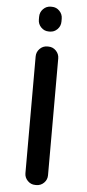

<svg xmlns="http://www.w3.org/2000/svg" viewBox="-62 -974 458 1009"><g transform="rotate(5 167.0 -470.0)"><path d="M164.1 0Q140.6 0 124 -17.1Q107.4 -34.2 107.4 -56.6V-672.9Q107.4 -696.3 124 -713.4Q140.6 -730.5 164.1 -730.5H169.9Q193.4 -730.5 210 -713.4Q226.6 -696.3 226.6 -672.9V-56.6Q226.6 -33.2 210 -16.6Q193.4 0 169.9 0ZM164.1 -809.6Q140.6 -809.6 124 -826.7Q107.4 -843.8 107.4 -867.2V-882.8Q107.4 -906.2 124 -923.3Q140.6 -940.4 164.1 -940.4H169.9Q193.4 -940.4 210 -923.3Q226.6 -906.2 226.6 -882.8V-867.2Q226.6 -843.8 210 -826.7Q193.4 -809.6 169.9 -809.6Z"/></g></svg>

Font: Rounded Mgen+ 2p medium
Style: Regular
Weight: 500
Designer: [Source Han Sans]
Ryoko NISHIZUKA  (kana & ideographs); Paul D. Hunt (Latin, Greek & Cyrillic); Wenlong ZHANG  (bopomofo
Version: Version 1.059.20150602